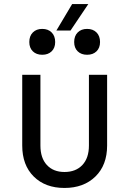

<svg xmlns="http://www.w3.org/2000/svg" viewBox="-20 -920 640 950"><path d="M299 10Q204 10 147 -46.5Q90 -103 90 -200V-550H180V-200Q180 -138 212 -103.5Q244 -69 299 -69Q355 -69 387.5 -103.5Q420 -138 420 -200V-550H510V-200Q510 -103 452 -46.5Q394 10 299 10ZM259 -769 337 -900H417L329 -769ZM411 -649Q382 -649 364.5 -666Q347 -683 347 -712Q347 -742 364.5 -759.5Q382 -777 411 -777Q440 -777 457.5 -759.5Q475 -742 475 -712Q475 -683 457.5 -666Q440 -649 411 -649ZM189 -649Q160 -649 142.5 -666Q125 -683 125 -712Q125 -742 142.5 -759.5Q160 -777 189 -777Q218 -777 235.5 -759.5Q253 -742 253 -712Q253 -683 235.5 -666Q218 -649 189 -649Z"/></svg>

Font: NKDuy Mono
Style: Regular
Weight: 400
Monospace: yes
Designer: NKDuy
Foundry: NKDuy
Version: Version 2.251; ttfautohint (v1.8.4.7-5d5b)